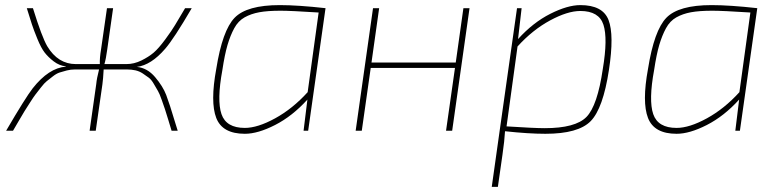

<svg xmlns="http://www.w3.org/2000/svg" viewBox="-20 -512 3052 752"><path d="M516 -250Q557 -246 587.5 -210Q618 -174 631 -140Q644 -106 667 -29Q673 -10 676 0H652Q648 -13 639 -43Q630 -73 626 -84.5Q622 -96 613.5 -120.5Q605 -145 599 -155Q593 -165 583 -182.5Q573 -200 563 -207.5Q553 -215 539.5 -224Q526 -233 510.5 -236.5Q495 -240 476 -240H386Q384 -202 381 -181L355 0H331L357 -183Q359 -205 368 -240H274Q257 -240 241.5 -236Q226 -232 213.5 -228Q201 -224 186.5 -212.5Q172 -201 163 -194Q154 -187 140 -169Q126 -151 119 -142Q112 -133 97 -109.5Q82 -86 76 -76.5Q70 -67 53.5 -38.5Q37 -10 31 0H4Q80 -130 108 -166Q171 -246 238 -251V-252Q212 -255 190.5 -271.5Q169 -288 155 -306Q141 -324 126.5 -359.5Q112 -395 105 -416.5Q98 -438 85 -480H109Q144 -367 165 -331Q207 -261 277 -261H371Q370 -284 376 -320L399 -480H423L400 -318Q395 -281 389 -261H475Q505 -261 533.5 -275Q562 -289 581.5 -305.5Q601 -322 627.5 -358Q654 -394 666 -414.5Q678 -435 705 -480H731Q661 -360 627 -321Q572 -257 516 -250Z M1169 0 1184 -122Q1125 -57 1057.5 -22.5Q990 12 939 12Q851 12 827 -50Q803 -112 827 -242Q851 -393 899 -442.5Q947 -492 1076 -492Q1147 -492 1255 -480L1187 0ZM1185 -151 1228 -463Q1119 -470 1079 -470Q1028 -470 995.5 -464Q963 -458 938 -444Q913 -430 897.5 -401.5Q882 -373 871 -335.5Q860 -298 851 -238Q829 -119 847.5 -65Q866 -11 939 -11Q989 -11 1057.5 -48.5Q1126 -86 1185 -151Z M1819 -480 1751 0H1727L1762 -246H1432L1397 0H1373L1441 -480H1465L1435 -267H1765L1795 -480Z M2023 -480 2009 -359Q2068 -424 2135.5 -458Q2203 -492 2253 -492Q2341 -492 2363.5 -433.5Q2386 -375 2365 -238Q2342 -87 2293.5 -37.5Q2245 12 2116 12Q2050 12 1958 2Q1956 39 1948 94L1930 220H1906L1937 0L2005 -480ZM2007 -330 1964 -17Q2073 -10 2113 -10Q2234 -10 2277 -54Q2320 -98 2341 -242Q2361 -361 2343.5 -415Q2326 -469 2253 -469Q2203 -469 2134.5 -432Q2066 -395 2007 -330Z M2860 0 2875 -122Q2816 -57 2748.5 -22.5Q2681 12 2630 12Q2542 12 2518 -50Q2494 -112 2518 -242Q2542 -393 2590 -442.5Q2638 -492 2767 -492Q2838 -492 2946 -480L2878 0ZM2876 -151 2919 -463Q2810 -470 2770 -470Q2719 -470 2686.5 -464Q2654 -458 2629 -444Q2604 -430 2588.5 -401.5Q2573 -373 2562 -335.5Q2551 -298 2542 -238Q2520 -119 2538.5 -65Q2557 -11 2630 -11Q2680 -11 2748.5 -48.5Q2817 -86 2876 -151Z"/></svg>

Font: Exo 2.0 Thin
Style: Italic
Weight: 250
Italic angle: -8°
Designer: Natanael Gama
Version: Version 1.001;PS 001.001;hotconv 1.0.70;makeotf.lib2.5.58329